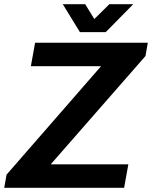

<svg xmlns="http://www.w3.org/2000/svg" viewBox="-37 -888 719 908"><path d="M593 -868H480L409 -798L366 -868H260L341 -736H463ZM-17 0H550L570 -111H203L651 -623L662 -686H129L109 -575H441L-6 -62Z"/></svg>

Font: Archivo SemiBold
Style: Italic
Weight: 600
Italic angle: -10°
Designer: Hector Gatti
Foundry: Omnibus-Type
Version: Version 2.001